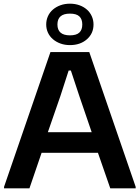

<svg xmlns="http://www.w3.org/2000/svg" viewBox="-20 -1023 759 1043"><path d="M2 -8 254 -740H465L717 -8V0H579L512 -193H206L140 0H2ZM478 -305 411 -501 365 -640H353L308 -501L240 -305ZM360 -778Q332 -778 308.5 -786.5Q285 -795 267.5 -810Q250 -825 240.5 -845.5Q231 -866 231 -890Q231 -914 240.5 -935Q250 -956 267.5 -971Q285 -986 308.5 -994.5Q332 -1003 360 -1003Q388 -1003 411.5 -994.5Q435 -986 452 -971Q469 -956 478.5 -935Q488 -914 488 -890Q488 -841 452 -809.5Q416 -778 360 -778ZM360 -831Q395 -831 411 -846Q427 -861 427 -890Q427 -919 411 -934Q395 -949 360 -949Q292 -949 292 -890Q292 -831 360 -831Z"/></svg>

Font: Encode Sans Normal
Style: SemiBold
Weight: 600
Designer: Pablo Impallari, Andres Torresi
Foundry: Pablo Impallari, Andres Torresi
Version: Version 1.000; ttfautohint (v1.00) -l 8 -r 50 -G 200 -x 14 -